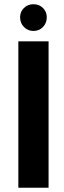

<svg xmlns="http://www.w3.org/2000/svg" viewBox="-20 -882 303 902"><path d="M66.2 0H208.2V-687.8H66.2ZM137.4 -736.6Q164.2 -736.6 182 -755.2Q199.8 -773.8 199.8 -800.9Q199.8 -826.4 182 -844.3Q164.2 -862.2 137.4 -862.2Q110.6 -862.2 92.5 -844.5Q74.4 -826.8 74.4 -800.6Q74.4 -773.8 92.5 -755.2Q110.6 -736.6 137.4 -736.6Z"/></svg>

Font: Secuela Light
Style: Regular
Weight: 300
Designer: Fernando Haro
Foundry: deFharo
Version: Version 1.708